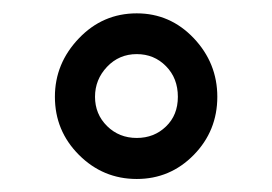

<svg xmlns="http://www.w3.org/2000/svg" viewBox="-20 -741 414 292"><path d="M63.5 -593.8Q63.5 -644.5 99.9 -682.6Q136.2 -720.7 188 -720.7Q238.8 -720.7 274.7 -682.9Q310.5 -645 310.5 -593.8Q310.5 -542 274.7 -505.4Q238.8 -468.8 188 -468.8Q136.7 -468.8 100.1 -505.4Q63.5 -542 63.5 -593.8ZM188 -531.2Q214.4 -531.2 232.4 -548.6Q250.5 -565.9 250.5 -593.8Q250.5 -622.1 232.4 -640.4Q214.4 -658.7 188 -658.7Q161.1 -658.7 142.8 -639.4Q124.5 -620.1 124.5 -593.8Q124.5 -567.4 142.8 -549.3Q161.1 -531.2 188 -531.2Z"/></svg>

Font: Roboto-ThirdPerson-AD3FC
Style: ThirdPerson-AD3FC
Weight: 400
Designer: Google
Version: Version 2.137; 2017